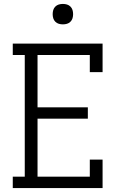

<svg xmlns="http://www.w3.org/2000/svg" viewBox="-20 -957 640 977"><path d="M45 0V-58H106V-677H45V-735H502V-590H437V-677H171V-411H427V-353H171V-58H437V-145H502V0ZM300 -833Q289 -833 279 -836Q269 -839 261.5 -846.5Q254 -854 251 -864Q248 -874 248 -885Q248 -896 251 -906Q254 -916 261.5 -923.5Q269 -931 279 -934Q289 -937 300 -937Q311 -937 321 -934Q331 -931 338.5 -923.5Q346 -916 349 -906Q352 -896 352 -885Q352 -874 349 -864Q346 -854 338.5 -846.5Q331 -839 321 -836Q311 -833 300 -833Z"/></svg>

Font: Iosevka Etoile Light
Style: Regular
Weight: 300
Designer: Belleve Invis
Foundry: Belleve Invis
Version: Version 25.0.1; ttfautohint (v1.8.4)